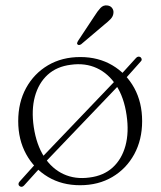

<svg xmlns="http://www.w3.org/2000/svg" viewBox="-20 -686 604 722"><path d="M53 13.5Q49.5 10.5 49.5 6Q49.5 1.5 53.5 -3L120 -77L126.5 -82.5L421.5 -391L426 -396L491.5 -468Q495.5 -472.5 500.2 -473Q505 -473.5 509 -470.5Q512.5 -467 512.8 -462.5Q513 -458 508.5 -454L442.5 -380L436 -375L141.5 -67L137 -62L70.5 11.5Q62 20.5 53 13.5ZM282 -471.5Q350 -471.5 402.5 -440.5Q455 -409.5 484.8 -355.2Q514.5 -301 514.5 -230.5Q514.5 -160.5 484.8 -106Q455 -51.5 402.5 -20.5Q350 10.5 281 10.5Q213 10.5 160.8 -20.5Q108.5 -51.5 78.5 -106Q48.5 -160.5 48.5 -230.5Q48.5 -301 78.2 -355.2Q108 -409.5 160.5 -440.5Q213 -471.5 282 -471.5ZM316.5 -18.5Q369.5 -25 403.8 -56.2Q438 -87.5 451.8 -138Q465.5 -188.5 456 -253Q446.5 -319.5 417.2 -364.5Q388 -409.5 344.2 -429.8Q300.5 -450 246.5 -442.5Q193.5 -436 159.2 -404.8Q125 -373.5 111.2 -323Q97.5 -272.5 107 -208Q117 -141.5 146 -96.5Q175 -51.5 219 -31.2Q263 -11 316.5 -18.5ZM334.5 -624.5Q347 -644.5 357.8 -656Q368.5 -667.5 383.5 -665.5Q396 -664 402 -655.2Q408 -646.5 406.5 -636.5Q405.5 -624.5 396 -614.5Q386.5 -604.5 372.5 -593.5L284.5 -519Q282 -517.5 278.5 -516.8Q275 -516 272 -518.5Q269 -521 270 -524.5Q271 -528 273 -531.5Z"/></svg>

Font: Fraunces ExtraLight
Style: Regular
Weight: 250
Version: Version 1.000;[b76b70a41]